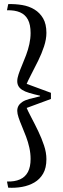

<svg xmlns="http://www.w3.org/2000/svg" viewBox="-20 -769 308 935"><path d="M64 -229Q64 -243 70 -253.5Q76 -264 88.5 -272.5Q101 -281 122.5 -287Q144 -293 175 -300V-303Q144 -310 122.5 -316.5Q101 -323 88.5 -331Q76 -339 70 -349.5Q64 -360 64 -374Q64 -388 70.5 -407.5Q77 -427 87 -450.5Q97 -474 107 -500.5Q117 -527 123 -554.5Q129 -582 129 -608Q129 -649 116 -673.5Q103 -698 77.5 -709Q52 -720 14 -719L20 -749Q55 -750 88 -744.5Q121 -739 147.5 -723Q174 -707 190 -679.5Q206 -652 206 -609Q206 -578 194.5 -543Q183 -508 166 -473.5Q149 -439 132.5 -407.5Q116 -376 106 -352L98 -365L228 -317V-287L98 -239L106 -252Q116 -228 133 -196Q150 -164 166.5 -129.5Q183 -95 194.5 -60.5Q206 -26 206 6Q206 49 190 76.5Q174 104 147.5 119.5Q121 135 88 141Q55 147 20 145L14 115Q52 116 77.5 104.5Q103 93 116 68.5Q129 44 129 5Q129 -22 123 -49.5Q117 -77 107 -103.5Q97 -130 87 -153.5Q77 -177 70.5 -196.5Q64 -216 64 -229Z"/></svg>

Font: Roboto Serif 120pt ExtraCondensed
Style: Regular
Weight: 400
Width: 2
Designer: Greg Gazdowicz
Foundry: Commercial Type
Version: Version 1.008